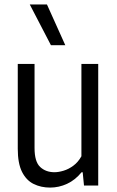

<svg xmlns="http://www.w3.org/2000/svg" viewBox="-20 -828 522 857"><path d="M203.7 9.3Q163 9.3 130.3 -6.8Q97.6 -22.8 78.4 -60.6Q59.3 -98.5 59.3 -164V-542.6H134.2V-167.2Q134.2 -106 159.3 -82.7Q184.3 -59.3 223.2 -59.3Q241.5 -59.3 263.9 -66.1Q286.3 -72.8 307.5 -88.5Q328.7 -104.1 343.4 -130.5V-542.6H418.4V0H354.9L349.1 -59H344Q315.9 -24.5 279.5 -7.6Q243 9.3 203.7 9.3ZM207.3 -626.3 112.9 -808H189.6L271.4 -626.3Z"/></svg>

Font: Encode Sans Condensed Thin
Style: Regular
Weight: 100
Width: 3
Designer: Multiple Designers
Foundry: Impallari Type
Version: Version 3.002